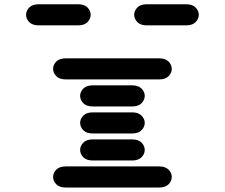

<svg xmlns="http://www.w3.org/2000/svg" viewBox="-20 -881 1040 888"><path d="M284.2 -13.7Q254.9 -13.7 240.2 -28.8Q225.6 -43.9 225.6 -62.5Q225.6 -81.1 240.2 -96.2Q254.9 -111.3 284.2 -111.3H715.8Q745.1 -111.3 759.8 -96.2Q774.4 -81.1 774.4 -62.5Q774.4 -43.9 759.8 -28.8Q745.1 -13.7 715.8 -13.7ZM409.2 -138.7Q379.9 -138.7 365.2 -153.8Q350.6 -168.9 350.6 -187.5Q350.6 -206.1 365.2 -221.2Q379.9 -236.3 409.2 -236.3H590.8Q620.1 -236.3 634.8 -221.2Q649.4 -206.1 649.4 -187.5Q649.4 -168.9 634.8 -153.8Q620.1 -138.7 590.8 -138.7ZM409.2 -263.7Q379.9 -263.7 365.2 -278.8Q350.6 -293.9 350.6 -312.5Q350.6 -331.1 365.2 -346.2Q379.9 -361.3 409.2 -361.3H590.8Q620.1 -361.3 634.8 -346.2Q649.4 -331.1 649.4 -312.5Q649.4 -293.9 634.8 -278.8Q620.1 -263.7 590.8 -263.7ZM409.2 -388.7Q379.9 -388.7 365.2 -403.8Q350.6 -418.9 350.6 -437.5Q350.6 -456.1 365.2 -471.2Q379.9 -486.3 409.2 -486.3H590.8Q620.1 -486.3 634.8 -471.2Q649.4 -456.1 649.4 -437.5Q649.4 -418.9 634.8 -403.8Q620.1 -388.7 590.8 -388.7ZM284.2 -513.7Q254.9 -513.7 240.2 -528.8Q225.6 -543.9 225.6 -562.5Q225.6 -581.1 240.2 -596.2Q254.9 -611.3 284.2 -611.3H715.8Q745.1 -611.3 759.8 -596.2Q774.4 -581.1 774.4 -562.5Q774.4 -543.9 759.8 -528.8Q745.1 -513.7 715.8 -513.7ZM159.2 -763.7Q129.9 -763.7 115.2 -778.8Q100.6 -793.9 100.6 -812.5Q100.6 -831.1 115.2 -846.2Q129.9 -861.3 159.2 -861.3H340.8Q370.1 -861.3 384.8 -846.2Q399.4 -831.1 399.4 -812.5Q399.4 -793.9 384.8 -778.8Q370.1 -763.7 340.8 -763.7ZM659.2 -763.7Q629.9 -763.7 615.2 -778.8Q600.6 -793.9 600.6 -812.5Q600.6 -831.1 615.2 -846.2Q629.9 -861.3 659.2 -861.3H840.8Q870.1 -861.3 884.8 -846.2Q899.4 -831.1 899.4 -812.5Q899.4 -793.9 884.8 -778.8Q870.1 -763.7 840.8 -763.7Z"/></svg>

Font: Sixtyfour Normal
Style: Regular
Weight: 400
Monospace: yes
Designer: Jens Kutilek
Foundry: Jens Kutilek
Version: Version 2.000